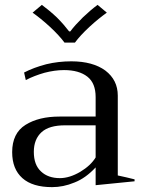

<svg xmlns="http://www.w3.org/2000/svg" viewBox="-20 -759 578 789"><path d="M185 -649C211 -625 231 -603 245 -584C245 -584 288 -584 288 -584C302 -603 322 -625 348 -649C374 -673 398 -692 419 -707C419 -707 381 -739 381 -739C362 -725 342 -708 321 -688C300 -667 282 -648 269 -630C269 -630 264 -630 264 -630C251 -647 235 -666 214 -687C193 -707 172 -724 152 -739C152 -739 114 -707 114 -707C135 -692 159 -673 185 -649ZM72 -27C100 -2 141 10 194 10C224 10 255 4 286 -9C317 -21 346 -42 373 -71C373 -71 373 2 373 2C373 2 533 -14 533 -14C533 -14 533 -22 533 -22C510 -28 487 -33 464 -38C464 -38 464 -366 464 -366C464 -409 447 -443 413 -469C379 -494 332 -507 273 -507C238 -507 203 -503 170 -495C136 -486 106 -475 79 -461C79 -461 86 -430 86 -430C109 -442 135 -452 163 -460C190 -467 217 -471 243 -471C284 -471 316 -462 339 -444C362 -426 373 -398 373 -360C373 -360 373 -280 373 -280C373 -280 225 -280 225 -280C168 -280 122 -269 85 -246C48 -223 30 -185 30 -134C30 -87 44 -52 72 -27ZM310 -53C281 -36 253 -27 226 -27C194 -27 168 -36 149 -54C129 -72 119 -99 119 -135C119 -170 130 -197 151 -216C172 -235 204 -244 247 -244C247 -244 373 -244 373 -244C373 -244 373 -112 373 -112C359 -89 338 -70 310 -53Z"/></svg>

Font: BUSH 25 TRIRONG 0515 A
Style: Regular
Weight: 400
Designer: Katatrad Team
Foundry: CadsonDemak